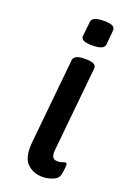

<svg xmlns="http://www.w3.org/2000/svg" viewBox="-139 -756 556 814"><g transform="rotate(20 139.0 -348.5)"><path d="M163 7Q121 7 93.5 -20.5Q66 -48 73 -118L111 -500Q114 -525 159 -525H170Q215 -525 213 -500L175 -119Q173 -96 179 -86.5Q185 -77 201 -77Q214 -77 222.5 -80.5Q231 -84 235 -84Q242 -84 242 -75Q242 -73 241.5 -62Q241 -51 237 -32Q233 -11 209 -2Q185 7 163 7ZM172 -589Q143 -589 131.5 -595.5Q120 -602 121 -614L128 -679Q129 -691 142 -697.5Q155 -704 184 -704Q212 -704 223 -697.5Q234 -691 233 -679L227 -614Q225 -589 172 -589Z"/></g></svg>

Font: Asap Semi Expanded Semi Expanded Medium
Style: Italic
Weight: 500
Width: 6
Italic angle: -6°
Designer: Pablo Cosgaya
Foundry: Omnibus-Type
Version: Version 3.001; ttfautohint (v1.8.4.7-5d5b)